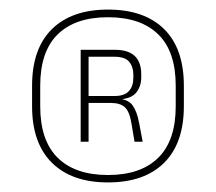

<svg xmlns="http://www.w3.org/2000/svg" viewBox="-20 -667 451 401"><path d="M205.5 -286Q130 -286 88.5 -327Q47 -368 47 -445V-488Q47 -565.5 88.5 -606.2Q130 -647 205.5 -647Q281.5 -647 322.8 -606.2Q364 -565.5 364 -488V-445Q364 -368 322.8 -327Q281.5 -286 205.5 -286ZM205.5 -301.5Q274 -301.5 310.5 -337.5Q347 -373.5 347 -445V-488Q347 -559.5 310.5 -595.2Q274 -631 205.5 -631Q137 -631 100.5 -595.2Q64 -559.5 64 -488V-445Q64 -373.5 100.5 -337.5Q137 -301.5 205.5 -301.5ZM261 -371 254.5 -409.5Q250.5 -434 240.8 -443Q231 -452 211.5 -452H160V-466.5H219.5Q240 -466.5 249.2 -476.8Q258.5 -487 258.5 -504.5V-511Q258.5 -527.5 249.8 -538Q241 -548.5 219 -548.5H159V-563H219.5Q248 -563 261.5 -550Q275 -537 275 -512V-505.5Q275 -487 264.8 -474Q254.5 -461 230 -459.5L228 -457.5L223.5 -461.5Q247.5 -460 256.8 -447.2Q266 -434.5 270.5 -410.5L278 -371ZM148.5 -371V-563H165V-462V-456V-371Z"/></svg>

Font: Anek Gujarati Thin
Style: Regular
Weight: 250
Version: Version 1.003